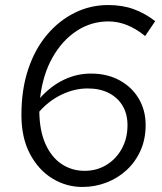

<svg xmlns="http://www.w3.org/2000/svg" viewBox="-20 -731 644 762"><path d="M307 11Q243 11 188 -22.5Q133 -56 99 -120Q65 -184 65 -275Q65 -376 92 -456.5Q119 -537 167 -593.5Q215 -650 277 -680.5Q339 -711 409 -711Q466 -711 511 -694.5Q556 -678 596 -647L556 -588Q519 -618 483 -632Q447 -646 410 -646Q342 -646 284.5 -608.5Q227 -571 188.5 -503Q150 -435 139 -342Q181 -389 232.5 -414Q284 -439 341 -439Q406 -439 455 -412Q504 -385 531 -339Q558 -293 558 -235Q558 -179 538 -134Q518 -89 483 -56.5Q448 -24 402.5 -6.5Q357 11 307 11ZM316 -53Q364 -53 402.5 -76.5Q441 -100 463.5 -141Q486 -182 486 -234Q486 -278 467 -310.5Q448 -343 412.5 -361.5Q377 -380 328 -380Q276 -380 225.5 -356Q175 -332 136 -288Q137 -212 160.5 -159.5Q184 -107 224.5 -80Q265 -53 316 -53Z"/></svg>

Font: Red Hat Display
Style: Italic
Weight: 300
Italic angle: -12°
Designer: Pentagram, MCKL
Foundry: Pentagram, MCKL
Version: Version 1.023